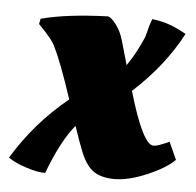

<svg xmlns="http://www.w3.org/2000/svg" viewBox="-61 -482 545 535"><g transform="rotate(5 212.0 -214.5)"><path d="M378 -90Q390 -90 422 -105L444 -56Q420 -32 368.5 -10Q317 12 278 12Q239 12 217 -4.5Q195 -21 180 -62Q174 -76 157 -126Q119 -81 84 12Q62 12 30 1.5Q-2 -9 -20 -22Q41 -123 133 -198Q99 -301 79 -340Q71 -360 31 -400L34 -415Q105 -434 221 -438Q231 -435 244 -417.5Q257 -400 264 -377L284 -307Q302 -334 309 -348L319 -368Q329 -388 331 -397Q337 -423 344 -441Q386 -437 427 -415L440 -408Q391 -315 305 -237Q348 -90 378 -90Z"/></g></svg>

Font: Oleo Script Swash Caps
Style: Bold
Weight: 700
Designer: Soytutype
Foundry: Soytutype
Version: Version 1.002